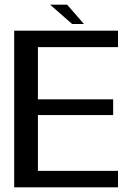

<svg xmlns="http://www.w3.org/2000/svg" viewBox="-20 -807 582 827"><path d="M41.1 0H488.3V-70.9H143.3V-311.3H467.4V-379.1H143.3V-604.1H488.3V-675H41.1ZM290.6 -703.7H341.6L269 -787H195.7Z"/></svg>

Font: Anybody Thin
Style: Regular
Weight: 100
Designer: Tyler Finck
Foundry: Etcetera Type Company
Version: Version 1.114;gftools[0.9.25]